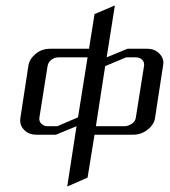

<svg xmlns="http://www.w3.org/2000/svg" viewBox="-20 -489 616 697"><path d="M53.2 -52.2Q53.2 -55.2 54.2 -62L83 -250Q86.4 -274.4 109.9 -293.9Q131.3 -312 163.1 -312H303.2L323.2 -438L397 -469.2L367.2 -280.8L442.9 -312H513.2Q542.5 -312 559.1 -293.9Q573.2 -279.8 573.2 -260.7Q573.2 -258.8 572.5 -254.9Q571.8 -251 571.8 -250L543 -62Q539.6 -36.6 515.6 -18.1Q492.7 0 462.9 0H323.2L297.9 155.8L224.1 188L257.8 -30.8L183.1 0H112.8Q83.5 0 66.9 -18.1Q53.2 -32.2 53.2 -52.2ZM123 -62Q121.1 -48.8 129.9 -40Q139.2 -30.8 152.8 -30.8H188L263.2 -63L297.9 -280.8H192.9Q178.2 -280.8 166.5 -272Q155.3 -263.2 152.8 -250ZM328.1 -30.8H433.1Q444.3 -30.8 459 -40Q471.2 -48.3 473.1 -62L502.9 -250Q504.9 -263.2 496.1 -272Q487.3 -280.8 473.1 -280.8H438L361.8 -249Z"/></svg>

Font: Hhenum
Style: Italic
Weight: 400
Designer: T. Christopher White
Version: Version 1.0